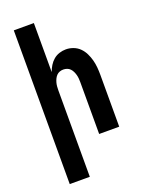

<svg xmlns="http://www.w3.org/2000/svg" viewBox="-173 -817 846 1115"><g transform="rotate(-20 250.0 -260.0)"><path d="M58 215V-735H182V-432Q189 -452 200 -470Q211 -488 227 -501.5Q243 -515 263 -521.5Q283 -528 304 -528Q327 -528 349.5 -519.5Q372 -511 388.5 -494.5Q405 -478 415.5 -456.5Q426 -435 432 -412.5Q438 -390 440 -366.5Q442 -343 442 -320V0H318V-320Q318 -332 317 -343.5Q316 -355 313 -366Q310 -377 305 -387.5Q300 -398 292 -406.5Q284 -415 273 -419Q262 -423 250 -423Q238 -423 227 -419Q216 -415 208 -406.5Q200 -398 195 -387.5Q190 -377 187 -366Q184 -355 183 -343.5Q182 -332 182 -320V215Z"/></g></svg>

Font: Iosevka Term Curly Extrabold
Style: Regular
Weight: 800
Designer: Belleve Invis
Foundry: Belleve Invis
Version: Version 32.3.0